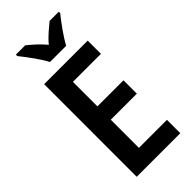

<svg xmlns="http://www.w3.org/2000/svg" viewBox="-292 -992 1047 1047"><g transform="rotate(-45 231.5 -468.5)"><path d="M185 -777H310C333 -821 381 -887 413 -926V-937H342C312 -911 279 -887 247 -848C217 -884 180 -916 154 -937H82V-926C115 -885 164 -819 185 -777ZM413 0V-103H197V-320H398V-423H197V-612H413V-714H77V0Z"/></g></svg>

Font: Noto Sans Telugu Condensed SemiBold
Style: Regular
Weight: 600
Width: 3
Designer: Jelle Bosma - Monotype Design Team
Foundry: Monotype Imaging Inc.
Version: Version 2.005